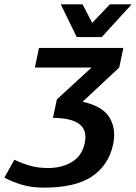

<svg xmlns="http://www.w3.org/2000/svg" viewBox="-68 -720 624 881"><path d="M134 141Q75 141 30 127Q-15 113 -48 95L-2 13Q36 31 72 41Q108 51 153 51Q215 51 261.5 23.5Q308 -4 321 -64Q333 -124 295 -151.5Q257 -179 175 -179L193 -264L352 -410H92L111 -500H498L479 -410L311 -253Q403 -233 434.5 -180.5Q466 -128 451 -57Q430 39 353.5 90Q277 141 134 141ZM536 -700 399 -550H284L211 -700H311L355 -615L436 -700Z"/></svg>

Font: Epunda Sans SemiBold
Style: Italic
Weight: 600
Italic angle: -12.0243°
Designer: Simon Atzbach
Foundry: typofactur
Version: Version 2.204; ttfautohint (v1.8.4.7-5d5b)